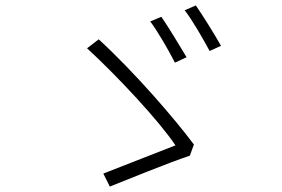

<svg xmlns="http://www.w3.org/2000/svg" viewBox="-20 -752 1040 708"><path d="M575 -690 534 -673C560 -639 604 -563 625 -521L668 -541C645 -580 598 -657 575 -690ZM702 -732 661 -714C688 -680 730 -607 753 -564L795 -583C772 -624 726 -698 702 -732ZM680 -178 695 -219C627 -311 475 -487 344 -607L301 -574C412 -472 567 -306 627 -216C573 -195 423 -136 361 -112L385 -64C448 -89 599 -151 680 -178Z"/></svg>

Font: Noto Sans TC Light
Style: Regular
Weight: 300
Designer: Ryoko NISHIZUKA 西塚涼子 (kana, bopomofo & ideographs); Paul D. Hunt (Latin, Greek & Cyrillic); Sandoll Communications 산돌커뮤니
Foundry: Adobe
Version: Version 2.004;hotconv 1.0.118;makeotfexe 2.5.65603